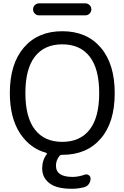

<svg xmlns="http://www.w3.org/2000/svg" viewBox="-20 -955 755 1171"><path d="M193.4 -164.1Q251 -89.8 359.9 -89.8Q468.8 -89.8 526.9 -164.6Q585 -239.3 585 -387.2Q585 -535.2 526.9 -609.9Q468.8 -684.6 359.9 -684.6Q251 -684.6 192.9 -609.9Q134.8 -535.2 134.8 -387.2Q134.8 -239.3 193.4 -164.1ZM218.8 -861.3Q203.1 -861.3 192.4 -872.1Q181.6 -882.8 181.6 -897.9Q181.6 -913.1 192.4 -923.8Q203.1 -934.6 218.8 -934.6H500Q515.6 -934.6 526.4 -923.8Q537.1 -913.1 537.1 -897.9Q537.1 -882.8 526.4 -872.1Q515.6 -861.3 500 -861.3ZM40 -387.7Q40 -565.4 125.5 -665Q210.9 -764.6 359.9 -764.6Q508.8 -764.6 594.2 -665Q679.7 -565.4 679.7 -386.7Q679.7 -208 594.2 -109.4Q508.8 -10.7 360.4 -10.7H358.4Q347.7 -10.7 341.8 -2.9Q321.3 23.4 321.3 55.7Q321.3 124 422.9 124Q458 124 496.1 110.4Q508.8 105.5 520.5 112.8Q532.2 120.1 532.2 133.8Q532.2 152.3 522 167Q511.7 181.6 494.1 186.5Q457 196.3 420.9 196.3Q418 196.3 416 196.3Q325.2 196.3 281.2 162.1Q237.3 127.9 237.3 72.3Q237.3 22.5 264.6 -13.7Q266.6 -16.6 265.6 -19.5Q264.6 -22.5 260.7 -23.4Q165 -48.8 103.5 -139.6Q40 -235.4 40 -387.7Z"/></svg>

Font: Gen Jyuu GothicX Regular
Style: Regular
Weight: 400
Designer: [Source Han Sans]
Ryoko NISHIZUKA  (kana & ideographs); Paul D. Hunt (Latin, Greek & Cyrillic); Wenlong ZHANG  (bopomofo
Version: Version 1.002.20150607